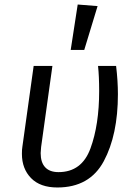

<svg xmlns="http://www.w3.org/2000/svg" viewBox="-20 -818 603 850"><path d="M502 -401Q502 -221 439.5 -104.5Q377 12 234 12Q158 12 117.5 -29.5Q77 -71 77 -137Q77 -157 79 -168L129 -526H212L162 -167Q160 -147 160 -140Q160 -99 180 -77.5Q200 -56 239 -56Q342 -56 380.5 -161Q419 -266 419 -415Q419 -480 414 -526H494Q502 -459 502 -401ZM412 -791 353 -597H293L324 -798Z"/></svg>

Font: Fira Sans Book
Style: Italic
Weight: 350
Italic angle: -8°
Designer: bBox Type GmbH & Carrois Corporate GbR & Edenspiekermann AG
Foundry: bBox Type GmbH & Carrois Corporate GbR & Edenspiekermann AG
Version: Version 4.301